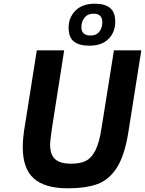

<svg xmlns="http://www.w3.org/2000/svg" viewBox="-20 -1012 784 1038"><path d="M103 -217Q103 -269 116 -342L179 -740H327L261 -320Q251 -252 251 -229Q251 -176 278 -151.5Q305 -127 365 -127Q414 -127 444.5 -142.5Q475 -158 496 -199.5Q517 -241 529 -320L596 -740H744L674 -298Q654 -172 612 -106Q570 -40 507 -17Q444 6 345 6Q223 6 163 -47Q103 -100 103 -217ZM351 -863Q351 -918 388.5 -955Q426 -992 492 -992Q547 -992 575 -969Q603 -946 603 -895Q603 -838 566.5 -801.5Q530 -765 463 -765Q408 -765 379.5 -787.5Q351 -810 351 -863ZM533 -892Q533 -938 486 -938Q454 -938 437 -916.5Q420 -895 420 -865Q420 -820 470 -820Q501 -820 517 -840.5Q533 -861 533 -892Z"/></svg>

Font: Exo
Style: Bold Italic
Weight: 700
Italic angle: -9°
Designer: Natanael Gama
Foundry: Natanael Gama
Version: Version 1.500; ttfautohint (v1.6)